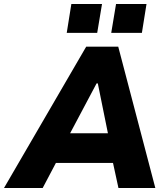

<svg xmlns="http://www.w3.org/2000/svg" viewBox="-63 -938 833 958"><path d="M-43 0 367 -705H527L712 0H528L485 -198L543 -125H167L255 -199L150 0ZM419 -522 264 -230 248 -273H509L484 -231L425 -522ZM492 -774 516 -918H668L645 -774ZM270 -774 293 -918H446L422 -774Z"/></svg>

Font: Nunito Sans 7pt SemiCondensed Black
Style: Italic
Weight: 900
Width: 4
Italic angle: -9°
Designer: Vernon Adams
Foundry: Vernon Adams
Version: Version 3.101;gftools[0.9.27]